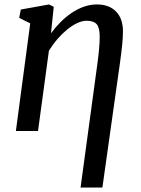

<svg xmlns="http://www.w3.org/2000/svg" viewBox="-20 -588 633 862"><path d="M341.7 254 417.3 -302.1Q422.2 -338.5 424.9 -368.5Q427.6 -398.4 427.6 -424.1Q427.6 -463.7 414.1 -479.3Q400.6 -494.8 368.3 -494.8Q348.5 -494.8 325.9 -484Q303.3 -473.3 280.6 -454.7Q257.9 -436 237 -411.7Q216.1 -387.3 199.6 -360.3L150.7 0H51.3L115.7 -483L66.2 -507.7L73.5 -545.2L200.2 -568L221.3 -557.4L208.9 -438.6Q228.2 -465.1 251.7 -488.6Q275.1 -512.1 301.6 -530Q328.2 -547.9 356.7 -558Q385.2 -568 414.9 -568Q469.9 -568 500.9 -536.3Q532 -504.7 532 -447.4Q532 -420.1 528.3 -384.7Q524.7 -349.2 518.3 -303.4L439.7 254Z"/></svg>

Font: Merriweather Light
Style: Italic
Weight: 300
Italic angle: -7.8°
Designer: Eben Sorkin
Foundry: Eben Sorkin
Version: Version 2.101